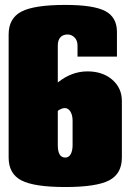

<svg xmlns="http://www.w3.org/2000/svg" viewBox="-20 -750 530 780"><path d="M214.8 -415Q271 -460 335 -460Q397 -460 436 -426.3Q475.1 -392.6 475.1 -339.8V-109.9Q475.1 -43.9 423.1 -17.1Q371.1 9.8 245.1 9.8Q119.1 9.8 67.1 -17.1Q15.1 -43.9 15.1 -109.9V-609.9Q15.1 -675.8 67.1 -702.9Q119.1 -730 245.1 -730Q359.9 -730 407.5 -705.1Q455.1 -680.2 455.1 -620.1V-520H294.9V-564.9Q294.9 -585.9 282.7 -597.9Q270.5 -609.9 254.9 -609.9Q235.4 -609.9 225.1 -598.1Q214.8 -586.4 214.8 -564.9ZM214.8 -299.8V-160.2Q214.8 -109.9 245.1 -109.9Q259.3 -109.9 267.1 -123.5Q274.9 -137.2 274.9 -160.2V-259.8Q274.9 -282.2 266.1 -296.6Q257.3 -311 243.2 -311Q231 -311 214.8 -299.8Z"/></svg>

Font: Mikodacs
Style: Regular
Weight: 400
Designer: gluk (gluksza@wp.pl)
Foundry: gluk (gluksza@wp.pl)
Version: Version 0.28